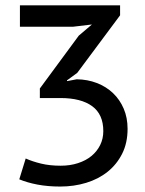

<svg xmlns="http://www.w3.org/2000/svg" viewBox="-20 -682 540 715"><path d="M206.1 -64.9Q241.2 -64.9 270.5 -74.5Q299.8 -84 320.6 -101.1Q341.3 -118.2 353 -141.8Q364.7 -165.5 364.7 -193.8Q364.7 -256.3 323.2 -286.6Q281.7 -316.9 205.1 -316.9H128.4V-352.5L273.4 -549.3L322.3 -590.8L252.4 -582.5H54.2V-662.1H427.2V-625L267.6 -410.6L229.5 -382.8V-379.9L265.6 -386.7Q306.2 -386.2 340.8 -372.8Q375.5 -359.4 400.9 -335.2Q426.3 -311 440.7 -277.3Q455.1 -243.7 455.1 -202.1Q455.1 -149.9 435.1 -109.9Q415 -69.8 380.9 -42.5Q346.7 -15.1 301 -1.2Q255.4 12.7 204.1 12.7Q158.2 12.7 119.6 5.4Q81.1 -2 51.8 -14.2L75.7 -91.8Q100.6 -80.6 132.8 -72.8Q165 -64.9 206.1 -64.9Z"/></svg>

Font: PT Astra Sans
Style: Regular
Weight: 400
Designer: A.Korolkova, I. Chaeva
Foundry: ParaType Ltd
Version: Version 1.001; ttfautohint (v1.6)